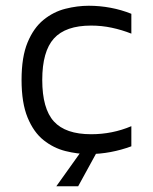

<svg xmlns="http://www.w3.org/2000/svg" viewBox="-20 -528 532 668"><path d="M289 8Q249 8 207.5 -2.5Q166 -13 131.5 -40.5Q97 -68 76 -119Q55 -170 55 -250Q55 -330 76 -380.5Q97 -431 131.5 -459Q166 -487 207.5 -497.5Q249 -508 289 -508Q327 -508 364.5 -501Q402 -494 437 -480V-411Q404 -424 369 -431.5Q334 -439 297 -439Q208 -439 167.5 -394Q127 -349 127 -250Q127 -150 167.5 -105.5Q208 -61 297 -61Q334 -61 369 -68Q404 -75 437 -89V-19Q402 -6 364.5 1Q327 8 289 8ZM176 120 258 5H315L252 120Z"/></svg>

Font: Maven Pro VF Beta
Style: Regular
Weight: 400
Designer: Joe Prince
Foundry: Joe Prince
Version: Version 2.002